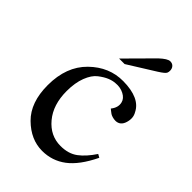

<svg xmlns="http://www.w3.org/2000/svg" viewBox="-212 -787 885 885"><g transform="rotate(45 230.5 -345.0)"><path d="M443 -154Q401 -67 350 -28.5Q299 10 234 10Q160 10 99 -50Q38 -110 38 -223Q38 -344 109 -413.5Q180 -483 272 -482Q381 -481 411 -419Q426 -394 416 -361Q406 -328 376 -327Q365 -327 355 -330Q345 -333 340 -336.5Q335 -340 328 -345.5Q321 -351 320 -352Q342 -379 335 -407Q330 -428 306 -440.5Q282 -453 253 -450Q235 -449 215.5 -441Q196 -433 172.5 -415Q149 -397 134 -358Q119 -319 119 -265Q119 -176 165 -121Q211 -66 278 -66Q329 -66 362.5 -91Q396 -116 427 -163ZM390 -668Q390 -660 387.5 -654Q385 -648 376.5 -641.5Q368 -635 366.5 -634Q365 -633 353 -625L220 -542H184L311 -670Q343 -700 360 -700Q374 -700 382 -691Q390 -682 390 -668Z"/></g></svg>

Font: GFS Artemisia
Style: Regular
Weight: 400
Designer: Takis Katsoulidis and George D. Matthiopoulos
Foundry: Takis Katsoulidis and George D. Matthiopoulos
Version: Version 1.0